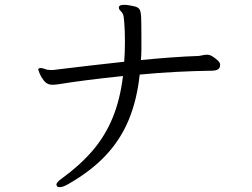

<svg xmlns="http://www.w3.org/2000/svg" viewBox="-20 -735 1040 793"><path d="M889 -466Q889 -443 855 -443Q782 -442 706 -438Q630 -434 557 -427Q546 -324 512.5 -242Q479 -160 417.5 -94Q356 -28 259 27Q239 38 227 38Q217 38 215 33.5Q213 29 213 28Q213 17 237 1Q311 -53 362.5 -113Q414 -173 445 -248Q476 -323 488 -421Q325 -404 221 -387Q214 -386 208 -385.5Q202 -385 197 -385Q189 -385 186 -386Q171 -389 160 -403.5Q149 -418 143.5 -432Q138 -446 138 -447Q138 -454 148 -454Q155 -454 162.5 -451Q170 -448 175 -447Q181 -446 186 -446H201Q204 -446 208 -447Q274 -455 346 -463.5Q418 -472 493 -480Q496 -519 496 -562Q496 -606 493.5 -638Q491 -670 489 -674Q484 -685 477.5 -690.5Q471 -696 471 -704V-706Q473 -715 492 -715Q510 -715 534 -709Q549 -706 555.5 -697.5Q562 -689 563 -662.5Q564 -636 564 -579Q564 -555 564 -532Q564 -509 562 -487Q623 -493 683.5 -497.5Q744 -502 802 -504Q810 -505 818 -507Q826 -509 834 -509H837Q846 -509 857.5 -502Q869 -495 878.5 -486Q888 -477 889 -470Z"/></svg>

Font: Klee One SemiBold
Style: Regular
Weight: 600
Designer: Fontworks Inc.
Foundry: Fontworks Inc.
Version: Version 1.00;January 12, 2022;FontCreator 13.0.0.2683 64-bit